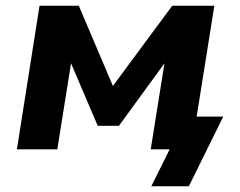

<svg xmlns="http://www.w3.org/2000/svg" viewBox="-20 -521 837 670"><path d="M508 129 572 0H506L525 -114H759L639 129ZM39 0 118 -501H255L374 -221L581 -501H728L648 0H506L555 -307H559L395 -82H321L225 -307H229L180 0Z"/></svg>

Font: Nunito Sans 8pt ExtraBold
Style: Italic
Weight: 800
Italic angle: -9°
Version: Version 3.101;gftools[0.9.27]